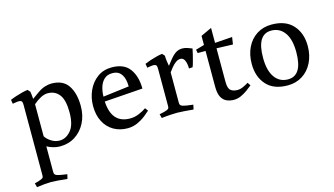

<svg xmlns="http://www.w3.org/2000/svg" viewBox="-87 -816 2375 1365"><g transform="rotate(-15 1100.5 -133.5)"><path d="M176 -360 225 -395Q254 -416 281 -424Q308 -432 328 -432Q414 -432 452 -374.5Q490 -317 490 -224Q490 -154 462 -100Q434 -46 385.5 -15Q337 16 273 16Q248 16 222 8Q196 0 179 -10V178Q179 190 183 196Q187 202 200 207Q209 210 226 213Q243 216 257.5 218Q272 220 272 220L264 253Q231 249 197 246.5Q163 244 143 244Q124 244 97.5 246.5Q71 249 40 253L32 223Q32 223 41 221Q50 219 62 215Q74 211 83 207Q94 202 96.5 197Q99 192 99 179V-336Q99 -350 96 -358.5Q93 -367 82 -369Q75 -371 61.5 -369.5Q48 -368 37.5 -366Q27 -364 27 -364L22 -394Q40 -402 64 -410Q88 -418 112 -424Q136 -430 154 -432L170 -414Q172 -401 173.5 -387.5Q175 -374 176 -360ZM179 -320V-84Q194 -60 222.5 -42.5Q251 -25 282 -25Q329 -25 365 -67.5Q401 -110 401 -201Q401 -292 370 -332Q339 -372 285 -372Q261 -372 234.5 -358.5Q208 -345 179 -320Z M945 -230 663 -210Q671 -47 807 -47Q840 -47 871.5 -60Q903 -73 927 -90L943 -68Q904 -32 873 -14Q842 4 818 10Q794 16 774 16Q714 16 669 -10.5Q624 -37 599 -85.5Q574 -134 574 -200Q574 -261 598 -314Q622 -367 666.5 -399.5Q711 -432 772 -432Q863 -432 904 -375.5Q945 -319 945 -230ZM766 -391Q728 -391 705.5 -369.5Q683 -348 673 -314.5Q663 -281 663 -246L855 -270Q855 -301 847 -328.5Q839 -356 820 -373.5Q801 -391 766 -391Z M1144 -432 1160 -414Q1160 -395 1163 -373.5Q1166 -352 1169 -337L1202 -379Q1226 -408 1246.5 -420Q1267 -432 1292 -432Q1310 -432 1330.5 -425Q1351 -418 1363 -413Q1361 -399 1354.5 -373.5Q1348 -348 1341.5 -323Q1335 -298 1329 -284L1302 -282Q1302 -316 1292 -340Q1282 -364 1260 -364Q1242 -364 1224.5 -351Q1207 -338 1193 -320.5Q1179 -303 1169 -289V-67Q1169 -54 1173 -48.5Q1177 -43 1190 -38Q1200 -35 1217.5 -32Q1235 -29 1250 -27.5Q1265 -26 1265 -26L1258 8Q1224 5 1191 2.5Q1158 0 1138 0Q1119 0 1087 2Q1055 4 1024 8L1016 -22Q1016 -22 1026.5 -24Q1037 -26 1051 -29.5Q1065 -33 1074 -37Q1085 -43 1087 -48Q1089 -53 1089 -66V-336Q1089 -350 1086 -358.5Q1083 -367 1072 -369Q1065 -371 1051.5 -369.5Q1038 -368 1027.5 -366Q1017 -364 1017 -364L1012 -394Q1030 -402 1054 -410Q1078 -418 1102 -424Q1126 -430 1144 -432Z M1390 -372 1385 -398 1448 -416V-483L1528 -520V-410L1656 -419L1648 -366L1528 -370V-124Q1528 -74 1547 -59.5Q1566 -45 1596 -45Q1618 -45 1640 -55.5Q1662 -66 1678 -76L1693 -53Q1677 -40 1654.5 -23.5Q1632 -7 1606.5 4.5Q1581 16 1554 16Q1527 16 1502.5 6Q1478 -4 1463 -31Q1448 -58 1448 -109V-372Z M1741 -197Q1741 -266 1767 -319Q1793 -372 1840 -402Q1887 -432 1949 -432Q2052 -432 2105.5 -372.5Q2159 -313 2159 -219Q2159 -151 2132.5 -97.5Q2106 -44 2059 -14Q2012 16 1950 16Q1847 16 1794 -43.5Q1741 -103 1741 -197ZM1830 -219Q1830 -125 1865.5 -75Q1901 -25 1963 -25Q2069 -25 2069 -197Q2069 -292 2033 -341.5Q1997 -391 1935 -391Q1830 -391 1830 -219Z"/></g></svg>

Font: Buenard
Style: Regular
Weight: 400
Version: Version 2.000